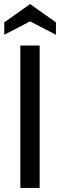

<svg xmlns="http://www.w3.org/2000/svg" viewBox="-20 -924 295 944"><path d="M80 0V-700H175V0ZM1 -753V-814L128 -904L255 -814V-753L128 -819Z"/></svg>

Font: Cabin VF Beta
Style: Regular
Weight: 400
Designer: Pablo Impallari
Foundry: Pablo Impallari. http://www.impallari.com Igino Marini. http://www.ikern.com
Version: Version 2.200